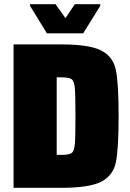

<svg xmlns="http://www.w3.org/2000/svg" viewBox="-20 -901 625 921"><path d="M45 -688H273Q409 -688 466 -658.5Q523 -629 536 -564.5Q549 -500 549 -344Q549 -188 536 -123.5Q523 -59 466 -29.5Q409 0 273 0H45ZM342 -343Q342 -444 339 -478Q336 -512 323.5 -521Q311 -530 275 -530H252V-158H275Q311 -158 323.5 -167Q336 -176 339 -210Q342 -244 342 -343ZM205 -741 124 -873V-881H246L294 -814L339 -881H461V-873L379 -741Z"/></svg>

Font: Saira Semi Condensed Black
Style: Regular
Weight: 900
Width: 4
Designer: Hector Gatti with collaboration of the Omnibus-Type team
Foundry: Omnibus-Type
Version: Version 1.001; ttfautohint (v1.8)